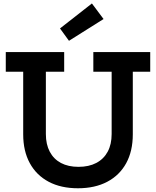

<svg xmlns="http://www.w3.org/2000/svg" viewBox="-20 -1048 878 1080"><path d="M505 -755H825V-644.5H727V-292.5Q727 -198 689.8 -130Q652.5 -62 583.2 -25.5Q514 11 418.5 11Q323 11 254 -25.5Q185 -62 147.8 -130Q110.5 -198 110.5 -292.5V-644.5H12.5V-755H341V-644.5H238V-294Q238 -236 260 -194.5Q282 -153 323 -131.2Q364 -109.5 421.5 -109.5Q480 -109.5 521.8 -131.5Q563.5 -153.5 585.8 -194.8Q608 -236 608 -294V-644.5H505ZM497 -1028.5 562.5 -941 368 -818.5 317.5 -888Z"/></svg>

Font: Hepta Slab SemiBold
Style: Regular
Weight: 600
Designer: Michael LaGattuta
Foundry: Michael LaGattuta
Version: Version 1.102